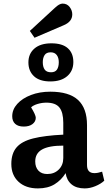

<svg xmlns="http://www.w3.org/2000/svg" viewBox="-20 -1034 602 1068"><path d="M191 14Q123 14 83 -23Q43 -60 43 -122Q43 -180 72 -214Q101 -248 164.5 -264Q228 -280 332 -285V-351Q332 -409 310.5 -436Q289 -463 238 -463Q214 -463 190 -456Q166 -449 153 -437Q179 -394 179 -379Q179 -358 161 -344Q143 -330 112 -330Q81 -330 64.5 -345Q48 -360 48 -387Q48 -425 76 -456Q104 -487 152 -505.5Q200 -524 260 -524Q364 -524 414 -478Q464 -432 464 -338V-116Q464 -71 505 -71Q524 -71 548 -79L560 -29Q541 -11 510.5 1.5Q480 14 451 14Q405 14 378 -8.5Q351 -31 345 -71Q321 -32 283.5 -9Q246 14 191 14ZM243 -66Q282 -66 307 -91Q332 -116 332 -155V-224Q252 -224 214 -202.5Q176 -181 176 -136Q176 -104 193.5 -85Q211 -66 243 -66ZM260 -581Q200 -581 169 -610Q138 -639 138 -687Q138 -735 171.5 -764Q205 -793 266 -793Q327 -793 357.5 -765.5Q388 -738 388 -689Q388 -640 354 -610.5Q320 -581 260 -581ZM264 -632Q287 -632 297 -647Q307 -662 307 -688Q307 -713 295.5 -728Q284 -743 262 -743Q238 -743 228 -727.5Q218 -712 218 -688Q218 -662 228.5 -647Q239 -632 264 -632ZM172 -824 146 -862 285 -990Q310 -1014 328 -1014Q353 -1014 367.5 -995Q382 -976 382 -954Q382 -913 333 -893Z"/></svg>

Font: Literata SemiBold
Style: Regular
Weight: 600
Designer: Latin by Veronika Burian and Jose Scaglione. Greek by Irene Vlachou. Cyrillic by Vera Evstafieva.
Foundry: TypeTogether
Version: Version 3.103; ttfautohint (v1.8.4.7-5d5b);gftools[0.9.29]